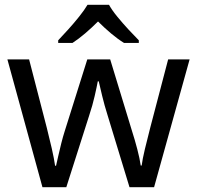

<svg xmlns="http://www.w3.org/2000/svg" viewBox="-20 -786 826 805"><path d="M431 -303Q418 -344 408.5 -383.5Q399 -423 394 -445H390Q386 -423 377 -383.5Q368 -344 354 -302L258 -1H158L11 -537H102L176 -251Q187 -208 197 -164Q207 -120 211 -91H215Q219 -108 224.5 -133Q230 -158 237 -185.5Q244 -213 251 -235L346 -537H442L534 -235Q545 -201 555.5 -161Q566 -121 570 -92H574Q577 -117 587.5 -161Q598 -205 610 -251L685 -537H775L626 -1H523ZM437 -766Q449 -744 471.5 -716.5Q494 -689 518.5 -662.5Q543 -636 562 -617V-606H500Q474 -622 446 -645.5Q418 -669 391 -696Q364 -669 337 -646Q310 -623 284 -606H224V-617Q243 -637 266.5 -663Q290 -689 312 -716.5Q334 -744 347 -766Z"/></svg>

Font: Noto Sans Hanunoo
Style: Regular
Weight: 400
Designer: Monotype Design Team
Foundry: Monotype Imaging Inc.
Version: Version 2.003; ttfautohint (v1.8.4.7-5d5b)